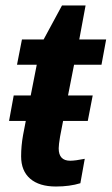

<svg xmlns="http://www.w3.org/2000/svg" viewBox="-20 -672 407 700"><path d="M184 8Q123 8 90 -20.5Q57 -49 57 -102Q57 -140 64 -179L74 -231H13L30 -324H92L114 -436H42L60 -528H139L206 -652H292L269 -528H367L350 -436H250L228 -324H318L300 -231H210L199 -174Q194 -144 194 -131Q194 -86 236 -86Q254 -86 289 -93L273 -4Q234 8 184 8Z"/></svg>

Font: Libra Sans
Style: Bold Italic
Weight: 700
Italic angle: -12°
Foundry: Context Ltd
Version: Version 1.002